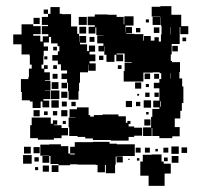

<svg xmlns="http://www.w3.org/2000/svg" viewBox="-20 -600 674 624"><path d="M569 -552V-515H592V-489H566V-512H564V-457H538V-423H535V-402H539V-398H565V-366H563V-345H572V-319H576V-265H571V-240H566V-215H548V-187H564V-157H540V-151H498V-158H475V-184H473V-158H445V-186H471V-220H475V-246H498V-251H478V-273H498V-313H480V-331H498V-343H504V-362H499V-365H477V-364H446V-335H382V-369H385V-396H408V-398H385V-426H359V-423H380V-401H358V-422H352V-399H326V-422H319V-449H318V-433H300V-451H316V-459H296V-485H316V-486H293V-511H290V-491H268V-513H288V-518H265V-546H288V-553H330V-552H359V-545H382V-521H384V-547H414V-517H388V-494H389V-512H409V-492H391V-490H417V-489H446V-468H448V-483H470V-468H482V-479H496V-465H503V-488H505V-516H503V-544H502V-519H476V-545H501V-546H473V-578H501V-580H537V-552ZM77 -270V-274H51V-301H48V-343H72V-349H74V-377H83V-390H77V-419H76V-423H50V-456H23V-488H50V-521H88V-515H112V-489H88V-484H111V-465H119V-482H137V-489H116V-515H136V-519H116V-545H136V-555H144V-577H174V-555H182V-554H211V-514H231V-490H237V-463H238V-483H260V-461H240V-456H263V-434H269V-452H289V-432H271V-423H290V-401H271V-394H291V-370H267V-390H266V-365H240V-331H237V-304H235V-276H203V-304H201V-331H198V-343H180V-361H198V-371H178V-391H168V-403H150V-421H168V-433H173V-450H167V-459H146V-480H139V-462H122V-449H136V-435H122V-419H121V-390H115V-377H123V-388H135V-376H124V-365H142V-339H126V-337H144V-307H126V-306H143V-278H121V-273H140V-251H118V-270H112V-249H86V-270ZM122 -555V-569H136V-555ZM236 -545H262V-519H236ZM89 -542H109V-522H89ZM454 -537H464V-527H454ZM260 -513V-491H238V-513ZM533 -488H534V-512H533ZM480 -511H498V-493H480ZM422 -509H436V-495H422ZM271 -464V-480H287V-464ZM585 -466H573V-478H585ZM558 -451V-433H540V-451ZM153 -436V-448H165V-436ZM302 -419H316V-405H302ZM134 -417V-407H124V-417ZM153 -376V-388H165V-376ZM363 -388H375V-376H363ZM534 -362V-345H535V-362ZM450 -361H468V-343H450ZM167 -344H151V-360H167ZM481 -344V-360H497V-344ZM170 -311H148V-333H170ZM419 -332H439V-312H419ZM198 -313H180V-331H198ZM454 -317V-327H464V-317ZM173 -278H145V-306H173ZM179 -302H199V-282H179ZM466 -285H452V-299H466ZM482 -285V-299H496V-285ZM426 -289V-295H432V-289ZM147 -274H171V-250H147ZM471 -250H447V-274H471ZM389 -272H409V-252H389ZM500 -253H502V-271H500ZM197 -270V-254H181V-270ZM212 -255V-269H226V-255ZM436 -255H422V-269H436ZM273 -221H285V-226H313V-228H365V-222H389V-201H394V-207H404V-197H398V-189H416V-185H442V-159H416V-155H398V-143H340V-145H282V-150H257V-155H232V-158H205V-186H203V-218H225V-219H206V-245H230V-251H268V-226H273ZM89 -222V-242H109V-222ZM199 -222H179V-242H199ZM166 -239V-225H152V-239ZM123 -226V-238H135V-226ZM455 -228V-236H463V-228ZM155 -151V-146H103V-151H78V-193H83V-218H145V-198H152V-209H166V-195H155V-193H180V-184H201V-160H180V-151ZM469 -192H449V-212H469ZM194 -207V-197H184V-207ZM360 -131H418V-93H360V-92H379V-72H359V-91H356V-65H354V-37H324V-64H321V-40H297V-64H291V-65H232V-66H208V-63H170V-67H144V-93H140V-94H111V-130H140V-131H178V-125H202V-101H208V-98H223V-101H208V-123H223V-138H282V-139H336V-133H360ZM561 -100H537V-124H561ZM80 -101H58V-123H80ZM109 -102H89V-122H109ZM588 -103H570V-121H588ZM421 -120H437V-104H421ZM451 -104V-120H467V-104ZM511 -120H527V-104H511ZM485 -108V-116H493V-108ZM505 -75H512V-68H535V-36H515V4H463V-29H436V-75H444V-97H473V-98H505ZM83 -68H55V-96H83ZM140 -71H118V-93H140ZM560 -71H538V-93H560ZM106 -75H92V-89H106ZM525 -88V-76H513V-88ZM433 -78H425V-86H433ZM401 -80H397V-84H401ZM170 -41H148V-63H170ZM139 -42H119V-62H139ZM104 -47H94V-57H104Z"/></svg>

Font: Rubik-Storm
Style: Regular
Weight: 400
Designer: NaN (generative design), Hubert & Fischer (Rubik source font outlines)
Foundry: NaN, Hubert & Fischer
Version: Version 1.000